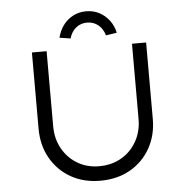

<svg xmlns="http://www.w3.org/2000/svg" viewBox="-59 -950 987 1015"><g transform="rotate(-5 434.5 -442.5)"><path d="M433 7Q344 7 276 -32Q208 -71 169.5 -139.5Q131 -208 131 -295V-700H209V-301Q209 -235 238.5 -182.5Q268 -130 318.5 -100Q369 -70 433 -70Q500 -70 551.5 -100Q603 -130 632.5 -182.5Q662 -235 662 -301V-700H737V-294Q737 -208 698.5 -139.5Q660 -71 591.5 -32Q523 7 433 7ZM341 -756 283 -765Q292 -802 313 -830.5Q334 -859 365.5 -875.5Q397 -892 435 -892Q474 -892 505 -875.5Q536 -859 557.5 -830.5Q579 -802 587 -765L529 -756Q518 -793 493 -812.5Q468 -832 435 -832Q402 -832 377 -812.5Q352 -793 341 -756Z"/></g></svg>

Font: Lexend Exa Light
Style: Regular
Weight: 300
Designer: Bonnie Shaver-Troup, Thomas Jockin
Foundry: Lexend
Version: Version 1.007